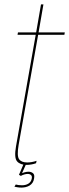

<svg xmlns="http://www.w3.org/2000/svg" viewBox="-20 -743 314 871"><path d="M100.5 5Q122.5 5 143.5 -2.5L146 -13.5Q124 -6 103.5 -6Q77 -6 66.5 -21Q56 -36 64.5 -85.5L153 -585H272L274 -596H155L177 -723H166L144 -596H61.5L59.5 -585H142L52.5 -78.5Q43.5 -27 57.5 -11Q71.5 5 100.5 5ZM77.5 108Q87 108 96.5 105.8Q106 103.5 114 98.8Q122 94 127.5 86Q133 78 134.5 67Q138 49.5 129.8 42.8Q121.5 36 109.5 36Q100.5 36 91 38.8Q81.5 41.5 76 45L74.5 55Q82.5 50.5 91 48.2Q99.5 46 106 46Q115 46 120.8 51.2Q126.5 56.5 124 67.5Q121 82.5 109 90Q97 97.5 79.5 97.5Q71 97.5 64 96.5Q57 95.5 51.5 94L45.5 104Q50.5 105 59 106.5Q67.5 108 77.5 108ZM74.5 55 99 0H87.5L66 50Z"/></svg>

Font: Anybody Thin Condensed
Style: Italic
Weight: 100
Width: 3
Italic angle: -10°
Version: Version 1.113;gftools[0.9.25]